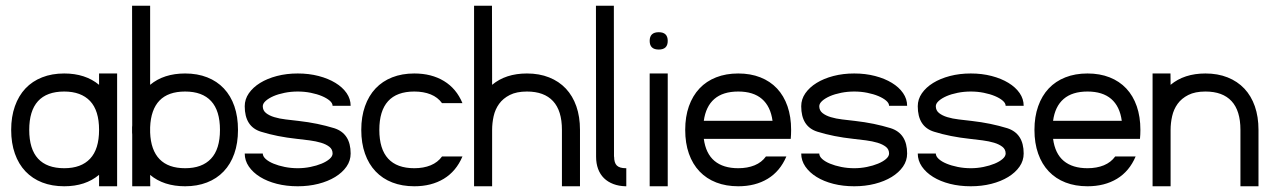

<svg xmlns="http://www.w3.org/2000/svg" viewBox="-20 -650 4434 670"><path d="M388.7 -393.6V0H325.7V-40Q278.3 0 204.1 0Q161.6 0 127.4 -13.2Q93.3 -26.4 69.1 -51.8Q44.9 -77.1 32 -113.8Q19 -150.4 19 -196.8Q19 -242.7 32 -279.3Q44.9 -315.9 68.8 -341.3Q92.8 -366.7 127 -380.1Q161.1 -393.6 204.1 -393.6Q277.8 -393.6 325.7 -354V-393.6ZM294.4 -297.4Q262.7 -330.6 204.1 -330.6Q143.1 -330.6 112.5 -296.9Q82 -263.2 82 -196.8Q82 -129.9 112.8 -96.4Q143.6 -63 204.1 -63Q263.2 -63 294.4 -96.2Q325.7 -129.4 325.7 -196.8Q325.7 -264.2 294.4 -297.4Z M503.9 -629.9V-354Q551.3 -393.6 626 -393.6Q668.9 -393.6 703.1 -380.1Q737.3 -366.7 761.2 -341.3Q785.2 -315.9 797.9 -279.3Q810.5 -242.7 810.5 -196.8Q810.5 -150.4 797.6 -113.8Q784.7 -77.1 760.5 -51.8Q736.3 -26.4 702.1 -13.2Q668 0 626 0Q551.3 0 503.9 -39.6L504.4 0H441.4V-180.7Q440.9 -183.1 440.9 -187.3Q440.9 -191.4 440.9 -196.8Q440.9 -202.1 440.9 -206.1Q440.9 -210 441.4 -212.4L440.9 -629.9ZM503.9 -205.6V-187.5Q506.3 -126 536.9 -94.5Q567.4 -63 626 -63Q685.1 -63 716.3 -96.2Q747.6 -129.4 747.6 -196.8Q747.6 -263.7 716.8 -297.1Q686 -330.6 626 -330.6Q566.9 -330.6 536.6 -299.1Q506.3 -267.6 503.9 -205.6Z M1140.6 -280.8Q1140.6 -290 1130.4 -298.8Q1120.1 -307.6 1103.3 -314.7Q1086.4 -321.8 1064.5 -326.2Q1042.5 -330.6 1019 -330.6Q995.6 -330.6 973.4 -326.2Q951.2 -321.8 934.3 -314.5Q917.5 -307.1 907.2 -297.9Q897 -288.6 897 -279.3Q897 -264.6 908.2 -255.6Q919.4 -246.6 937.3 -241.2Q955.1 -235.8 977.3 -233.2Q999.5 -230.5 1022 -228Q1056.2 -224.1 1086.9 -217.8Q1117.7 -211.4 1146.5 -202.6Q1203.6 -184.1 1203.6 -114.3Q1203.6 -89.4 1189.2 -68.6Q1174.8 -47.9 1149.7 -32.5Q1124.5 -17.1 1090.8 -8.5Q1057.1 0 1019 0Q980 0 946.3 -8.5Q912.6 -17.1 887.7 -32.5Q862.8 -47.9 848.4 -68.8Q834 -89.8 834 -114.3H897Q897 -104.5 907.2 -95.2Q917.5 -85.9 934.6 -78.9Q951.7 -71.8 973.6 -67.4Q995.6 -63 1019 -63Q1041.5 -63 1063.2 -67.4Q1085 -71.8 1102.1 -78.9Q1119.1 -85.9 1129.9 -95.2Q1140.6 -104.5 1140.6 -114.3Q1140.6 -128.9 1129.4 -137.7Q1118.2 -146.5 1100.3 -151.9Q1082.5 -157.2 1060.1 -160.2Q1037.6 -163.1 1015.6 -165.5Q946.8 -172.9 890.6 -190.4Q834 -208 834 -279.3Q834 -303.7 848.4 -324.5Q862.8 -345.2 887.7 -360.6Q912.6 -376 946.3 -384.8Q980 -393.6 1019 -393.6Q1058.1 -393.6 1091.8 -384.8Q1125.5 -376 1150.4 -360.8Q1175.3 -345.7 1189.5 -325.2Q1203.6 -304.7 1203.6 -280.8Z M1425.8 -393.6Q1485.8 -393.6 1529.3 -367.2Q1572.8 -340.8 1593.8 -290H1522.5Q1507.8 -310.5 1482.9 -320.6Q1458 -330.6 1425.8 -330.6Q1364.7 -330.6 1334.2 -296.9Q1303.7 -263.2 1303.7 -196.8Q1303.7 -129.9 1334.5 -96.4Q1365.2 -63 1425.8 -63Q1458 -63 1482.9 -73.2Q1507.8 -83.5 1522.5 -104H1593.8Q1571.8 -52.2 1528.6 -26.1Q1485.4 0 1425.8 0Q1383.3 0 1349.1 -13.2Q1314.9 -26.4 1290.8 -51.8Q1266.6 -77.1 1253.7 -113.8Q1240.7 -150.4 1240.7 -196.8Q1240.7 -242.7 1253.7 -279.3Q1266.6 -315.9 1290.5 -341.3Q1314.5 -366.7 1348.6 -380.1Q1382.8 -393.6 1425.8 -393.6Z M1696.8 -629.9 1697.3 -354Q1744.6 -393.6 1818.8 -393.6Q1861.8 -393.6 1896.2 -379.9Q1930.7 -366.2 1954.6 -340.8Q1978.5 -315.4 1991.2 -279.1Q2003.9 -242.7 2003.9 -196.8V0H1940.9V-196.8Q1940.9 -263.7 1909.9 -297.1Q1878.9 -330.6 1818.8 -330.6Q1782.7 -330.6 1759 -318.6Q1735.4 -306.6 1721.7 -287.6Q1708 -268.6 1702.6 -244.6Q1697.3 -220.7 1697.3 -196.8V0H1634.3V-629.9Z M2122.1 -629.9 2122.6 -103Q2122.6 -103.5 2123 -103.5Q2123 -81.5 2132.6 -72.3Q2142.1 -63 2164.1 -63H2165.5V0H2163.6Q2139.6 -0.5 2120.4 -7.8Q2101.1 -15.1 2087.6 -28.3Q2074.2 -41.5 2067.1 -60.5Q2060.1 -79.6 2060.1 -103L2059.6 -629.9Z M2310.1 -393.6V0H2247.1V-393.6ZM2278.8 -477.1Q2247.1 -477.1 2247.1 -507.3Q2247.1 -537.6 2278.8 -537.6Q2310.1 -537.6 2310.1 -507.3Q2310.1 -477.1 2278.8 -477.1Z M2556.2 -393.6Q2599.1 -393.6 2633.3 -380.1Q2667.5 -366.7 2691.4 -341.3Q2715.3 -315.9 2728 -279.3Q2740.7 -242.7 2740.7 -196.8Q2740.7 -180.2 2739.3 -165.5H2436Q2442.9 -113.8 2473.4 -88.4Q2503.9 -63 2556.2 -63Q2588.4 -63 2613.3 -73.2Q2638.2 -83.5 2652.8 -104H2724.1Q2702.1 -52.2 2658.9 -26.1Q2615.7 0 2556.2 0Q2513.7 0 2479.5 -13.2Q2445.3 -26.4 2421.1 -51.8Q2397 -77.1 2384 -113.8Q2371.1 -150.4 2371.1 -196.8Q2371.1 -242.7 2384 -279.3Q2397 -315.9 2420.9 -341.3Q2444.8 -366.7 2479 -380.1Q2513.2 -393.6 2556.2 -393.6ZM2436 -228.5H2675.8Q2668.9 -278.8 2638.9 -304.7Q2608.9 -330.6 2556.2 -330.6Q2502.9 -330.6 2472.9 -304.7Q2442.9 -278.8 2436 -228.5Z M3082.5 -280.8Q3082.5 -290 3072.3 -298.8Q3062 -307.6 3045.2 -314.7Q3028.3 -321.8 3006.3 -326.2Q2984.4 -330.6 2960.9 -330.6Q2937.5 -330.6 2915.3 -326.2Q2893.1 -321.8 2876.2 -314.5Q2859.4 -307.1 2849.1 -297.9Q2838.9 -288.6 2838.9 -279.3Q2838.9 -264.6 2850.1 -255.6Q2861.3 -246.6 2879.2 -241.2Q2897 -235.8 2919.2 -233.2Q2941.4 -230.5 2963.9 -228Q2998 -224.1 3028.8 -217.8Q3059.6 -211.4 3088.4 -202.6Q3145.5 -184.1 3145.5 -114.3Q3145.5 -89.4 3131.1 -68.6Q3116.7 -47.9 3091.6 -32.5Q3066.4 -17.1 3032.7 -8.5Q2999 0 2960.9 0Q2921.9 0 2888.2 -8.5Q2854.5 -17.1 2829.6 -32.5Q2804.7 -47.9 2790.3 -68.8Q2775.9 -89.8 2775.9 -114.3H2838.9Q2838.9 -104.5 2849.1 -95.2Q2859.4 -85.9 2876.5 -78.9Q2893.6 -71.8 2915.5 -67.4Q2937.5 -63 2960.9 -63Q2983.4 -63 3005.1 -67.4Q3026.9 -71.8 3043.9 -78.9Q3061 -85.9 3071.8 -95.2Q3082.5 -104.5 3082.5 -114.3Q3082.5 -128.9 3071.3 -137.7Q3060.1 -146.5 3042.2 -151.9Q3024.4 -157.2 3002 -160.2Q2979.5 -163.1 2957.5 -165.5Q2888.7 -172.9 2832.5 -190.4Q2775.9 -208 2775.9 -279.3Q2775.9 -303.7 2790.3 -324.5Q2804.7 -345.2 2829.6 -360.6Q2854.5 -376 2888.2 -384.8Q2921.9 -393.6 2960.9 -393.6Q3000 -393.6 3033.7 -384.8Q3067.4 -376 3092.3 -360.8Q3117.2 -345.7 3131.3 -325.2Q3145.5 -304.7 3145.5 -280.8Z M3489.3 -280.8Q3489.3 -290 3479 -298.8Q3468.8 -307.6 3451.9 -314.7Q3435.1 -321.8 3413.1 -326.2Q3391.1 -330.6 3367.7 -330.6Q3344.2 -330.6 3322 -326.2Q3299.8 -321.8 3283 -314.5Q3266.1 -307.1 3255.9 -297.9Q3245.6 -288.6 3245.6 -279.3Q3245.6 -264.6 3256.8 -255.6Q3268.1 -246.6 3285.9 -241.2Q3303.7 -235.8 3325.9 -233.2Q3348.1 -230.5 3370.6 -228Q3404.8 -224.1 3435.5 -217.8Q3466.3 -211.4 3495.1 -202.6Q3552.2 -184.1 3552.2 -114.3Q3552.2 -89.4 3537.8 -68.6Q3523.4 -47.9 3498.3 -32.5Q3473.1 -17.1 3439.5 -8.5Q3405.8 0 3367.7 0Q3328.6 0 3294.9 -8.5Q3261.2 -17.1 3236.3 -32.5Q3211.4 -47.9 3197 -68.8Q3182.6 -89.8 3182.6 -114.3H3245.6Q3245.6 -104.5 3255.9 -95.2Q3266.1 -85.9 3283.2 -78.9Q3300.3 -71.8 3322.3 -67.4Q3344.2 -63 3367.7 -63Q3390.1 -63 3411.9 -67.4Q3433.6 -71.8 3450.7 -78.9Q3467.8 -85.9 3478.5 -95.2Q3489.3 -104.5 3489.3 -114.3Q3489.3 -128.9 3478 -137.7Q3466.8 -146.5 3449 -151.9Q3431.2 -157.2 3408.7 -160.2Q3386.2 -163.1 3364.3 -165.5Q3295.4 -172.9 3239.3 -190.4Q3182.6 -208 3182.6 -279.3Q3182.6 -303.7 3197 -324.5Q3211.4 -345.2 3236.3 -360.6Q3261.2 -376 3294.9 -384.8Q3328.6 -393.6 3367.7 -393.6Q3406.7 -393.6 3440.4 -384.8Q3474.1 -376 3499 -360.8Q3523.9 -345.7 3538.1 -325.2Q3552.2 -304.7 3552.2 -280.8Z M3774.9 -393.6Q3817.9 -393.6 3852.1 -380.1Q3886.2 -366.7 3910.2 -341.3Q3934.1 -315.9 3946.8 -279.3Q3959.5 -242.7 3959.5 -196.8Q3959.5 -180.2 3958 -165.5H3654.8Q3661.6 -113.8 3692.1 -88.4Q3722.7 -63 3774.9 -63Q3807.1 -63 3832 -73.2Q3856.9 -83.5 3871.6 -104H3942.9Q3920.9 -52.2 3877.7 -26.1Q3834.5 0 3774.9 0Q3732.4 0 3698.2 -13.2Q3664.1 -26.4 3639.9 -51.8Q3615.7 -77.1 3602.8 -113.8Q3589.8 -150.4 3589.8 -196.8Q3589.8 -242.7 3602.8 -279.3Q3615.7 -315.9 3639.6 -341.3Q3663.6 -366.7 3697.8 -380.1Q3731.9 -393.6 3774.9 -393.6ZM3654.8 -228.5H3894.5Q3887.7 -278.8 3857.7 -304.7Q3827.6 -330.6 3774.9 -330.6Q3721.7 -330.6 3691.7 -304.7Q3661.6 -278.8 3654.8 -228.5Z M4064.5 -393.6 4064.9 -354Q4112.3 -393.6 4186.5 -393.6Q4229.5 -393.6 4263.9 -379.9Q4298.3 -366.2 4322.3 -340.8Q4346.2 -315.4 4358.9 -279.1Q4371.6 -242.7 4371.6 -196.8V0H4308.6V-196.8Q4308.6 -263.7 4277.6 -297.1Q4246.6 -330.6 4186.5 -330.6Q4150.4 -330.6 4126.7 -318.6Q4103 -306.6 4089.4 -287.6Q4075.7 -268.6 4070.3 -244.6Q4064.9 -220.7 4064.9 -196.8V0H4002V-393.6Z"/></svg>

Font: Fibel Sued LRS
Style: Regular
Weight: 400
Designer: Peter Wiegel
Foundry: Peter Wiegel
Version: Version 000.000